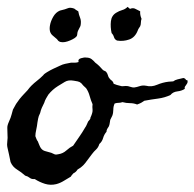

<svg xmlns="http://www.w3.org/2000/svg" viewBox="-41 -506 558 551"><path d="M485.4 -282.2Q490.2 -281.2 491.7 -278.3Q493.2 -275.4 497.1 -275.4Q498 -270.5 496.6 -267.6Q495.1 -264.6 493.2 -262.2Q491.2 -259.8 489.7 -257.3Q488.3 -254.9 489.3 -251Q480.5 -245.1 467.8 -243.7Q455.1 -242.2 448.2 -233.4Q431.6 -225.6 412.6 -223.1Q393.6 -220.7 373 -216.8Q363.3 -210 359.9 -209Q356.4 -208 352.5 -206.1Q342.8 -210 332 -210Q321.3 -210 310.5 -212.9Q304.7 -210.9 299.3 -210.9Q293.9 -210.9 288.1 -209Q284.2 -201.2 284.2 -191.4Q284.2 -181.6 281.2 -173.8L275.4 -162.1Q274.4 -157.2 273.9 -152.8Q273.4 -148.4 271.5 -143.6Q269.5 -140.6 267.1 -136.7Q264.6 -132.8 264.6 -127.9Q257.8 -120.1 254.9 -109.9Q252 -99.6 244.1 -92.8Q241.2 -83 234.9 -77.1Q228.5 -71.3 222.7 -63.5Q211.9 -48.8 203.6 -38.1Q195.3 -27.3 181.6 -19.5Q176.8 -11.7 169.9 -8.8Q164.1 -2.9 162.1 1Q153.3 5.9 142.6 12.7Q131.8 19.5 120.1 22.5Q103.5 26.4 87.9 21.5Q72.3 16.6 58.6 7.8Q49.8 8.8 44.4 4.4Q39.1 0 31.2 -2Q20.5 -11.7 7.8 -19.5Q-4.9 -27.3 -10.7 -41Q-12.7 -51.8 -15.1 -62.5Q-17.6 -73.2 -19.5 -82Q-21.5 -90.8 -20 -100.6Q-18.6 -110.4 -19.5 -120.1Q-19.5 -130.9 -20 -138.2Q-20.5 -145.5 -15.6 -156.2Q-9.8 -168.9 -7.8 -177.2Q-5.9 -185.5 -3.9 -191.4Q-1 -196.3 2 -202.1Q4.9 -208 8.8 -212.9Q14.6 -221.7 22.5 -230.5Q30.3 -239.3 38.1 -247.1Q43.9 -254.9 48.8 -259.8Q56.6 -267.6 65.4 -274.4Q74.2 -281.2 83 -290Q85 -293 87.9 -294.9Q90.8 -296.9 93.8 -298.8Q103.5 -304.7 111.8 -308.6Q120.1 -312.5 130.9 -317.4Q138.7 -321.3 146 -322.8Q153.3 -324.2 163.1 -326.2Q169.9 -326.2 174.8 -326.2Q179.7 -326.2 184.6 -328.1Q181.6 -335.9 191.4 -338.9Q201.2 -341.8 206.1 -340.8Q215.8 -340.8 221.7 -336.4Q227.5 -332 232.4 -326.2Q243.2 -318.4 253.9 -305.7Q255.9 -303.7 258.8 -302.7Q261.7 -301.8 263.7 -299.8Q267.6 -294.9 269 -289.1Q270.5 -283.2 275.4 -278.3Q278.3 -276.4 281.2 -273.4Q284.2 -270.5 285.2 -265.6Q290 -263.7 294.4 -262.2Q298.8 -260.7 303.7 -259.8Q308.6 -257.8 314 -258.8Q319.3 -259.8 326.2 -258.8Q331.1 -257.8 335 -256.3Q338.9 -254.9 343.8 -254.9Q351.6 -255.9 359.9 -258.8Q368.2 -261.7 378.9 -259.8Q393.6 -255.9 409.7 -262.7Q425.8 -269.5 442.4 -271.5Q446.3 -271.5 449.2 -272Q452.1 -272.5 456.1 -272.5Q460.9 -276.4 468.8 -278.3Q476.6 -280.3 485.4 -282.2ZM206.1 -252.9Q196.3 -261.7 194.8 -264.2Q193.4 -266.6 191.4 -267.6Q187.5 -271.5 181.6 -272.5Q175.8 -273.4 170.9 -274.4Q155.3 -277.3 145 -271Q134.8 -264.6 125 -258.8Q109.4 -249 97.7 -234.4Q94.7 -229.5 91.3 -223.6Q87.9 -217.8 85.9 -210.9Q82 -203.1 79.1 -196.8Q76.2 -190.4 74.2 -181.6Q69.3 -171.9 68.4 -165.5Q67.4 -159.2 66.4 -154.3Q65.4 -144.5 63 -133.8Q60.5 -123 60.5 -115.2Q61.5 -112.3 63.5 -107.4Q65.4 -102.5 67.4 -100.6Q69.3 -95.7 71.8 -89.8Q74.2 -84 76.2 -81.1Q81.1 -74.2 88.9 -72.3Q96.7 -70.3 106.4 -67.4Q117.2 -61.5 121.1 -62.5Q125 -63.5 127 -63.5Q139.6 -65.4 149.4 -74.2Q159.2 -83 168.9 -87.9Q176.8 -99.6 186 -112.8Q195.3 -126 203.1 -139.6Q206.1 -143.6 208 -148.4Q210 -153.3 211.9 -157.2Q218.8 -165 218.3 -166Q217.8 -167 218.8 -168.9Q225.6 -183.6 224.6 -191.4Q223.6 -199.2 224.6 -207Q219.7 -217.8 216.3 -230.5Q212.9 -243.2 206.1 -252.9ZM183.6 -473.6Q185.5 -462.9 189 -454.6Q192.4 -446.3 190.4 -433.6Q189.5 -429.7 187 -425.8Q184.6 -421.9 182.6 -417Q180.7 -412.1 180.7 -407.7Q180.7 -403.3 177.7 -400.4Q173.8 -396.5 167 -393.1Q160.2 -389.6 152.8 -387.2Q145.5 -384.8 138.7 -384.8Q131.8 -384.8 127.9 -387.7Q126 -388.7 124.5 -391.1Q123 -393.6 119.1 -396.5Q114.3 -400.4 109.4 -404.8Q104.5 -409.2 102.5 -416Q100.6 -423.8 102.5 -433.6Q104.5 -445.3 111.8 -458Q119.1 -470.7 130.9 -475.6Q147.5 -479.5 153.8 -482.4Q160.2 -485.4 171.9 -481.4Q174.8 -479.5 177.2 -477.5Q179.7 -475.6 183.6 -473.6ZM332 -480.5Q340.8 -484.4 347.7 -480.5Q354.5 -476.6 361.3 -473.6Q360.4 -462.9 365.2 -452.1Q363.3 -446.3 363.3 -440.9Q363.3 -435.5 361.3 -430.7Q359.4 -427.7 357.4 -424.8Q355.5 -421.9 354.5 -418.9Q346.7 -398.4 329.6 -392.6Q312.5 -386.7 294.9 -389.6Q288.1 -392.6 286.1 -399.4Q284.2 -406.2 279.3 -411.1Q275.4 -428.7 277.3 -445.3Q279.3 -461.9 293 -469.7Q300.8 -474.6 309.6 -477.1Q318.4 -479.5 325.2 -486.3Z"/></svg>

Font: Seaweed Script
Style: Regular
Weight: 400
Designer: Squid
Foundry: Font Diner, Inc DBA Neapolitan
Version: Version 1.000